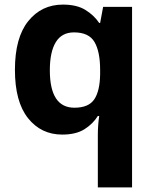

<svg xmlns="http://www.w3.org/2000/svg" viewBox="-20 -576 673 836"><path d="M406 11Q406 -31 412 -71H406Q385 -37 348 -13.5Q311 10 251 10Q159 10 102 -61.5Q45 -133 45 -272Q45 -412 103 -484Q161 -556 254 -556Q314 -556 351.5 -533Q389 -510 412 -476H416L429 -546H555V240H406ZM304 -107Q366 -107 390.5 -143.5Q415 -180 416 -253V-271Q416 -351 391.5 -393Q367 -435 302 -435Q249 -435 223 -392.5Q197 -350 197 -270Q197 -107 304 -107Z"/></svg>

Font: Noto Sans Devanagari UI
Style: Bold
Weight: 700
Designer: Jelle Bosma - Monotype Design Team
Foundry: Monotype Imaging Inc.
Version: Version 2.004; ttfautohint (v1.8.4.7-5d5b)